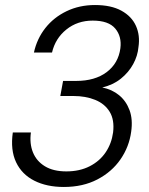

<svg xmlns="http://www.w3.org/2000/svg" viewBox="-20 -732 592 764"><path d="M234 12Q166 12 116.5 -13Q67 -38 44 -86.5Q21 -135 31 -205H103Q97 -161 111 -126Q125 -91 158.5 -70.5Q192 -50 244 -50Q297 -50 337 -70.5Q377 -91 400.5 -126Q424 -161 430 -205Q436 -255 416.5 -287Q397 -319 359 -334.5Q321 -350 272 -350H220L231 -410H283Q358 -410 404.5 -445Q451 -480 459 -540Q465 -587 438.5 -618.5Q412 -650 349 -650Q288 -650 244 -614.5Q200 -579 187 -523H115Q127 -578 160.5 -620.5Q194 -663 245 -687.5Q296 -712 358 -712Q422 -712 463 -689.5Q504 -667 521 -629Q538 -591 531 -545Q528 -510 510 -477Q492 -444 461 -419Q430 -394 387 -384Q426 -376 454 -353Q482 -330 495.5 -293.5Q509 -257 502 -208Q494 -148 459.5 -98Q425 -48 367.5 -18Q310 12 234 12Z"/></svg>

Font: DM Sans 36pt Light
Style: Italic
Weight: 300
Italic angle: -10°
Designer: Colophon Foundry, Jonny Pinhorn
Foundry: Colophon Foundry
Version: Version 4.004;gftools[0.9.30]